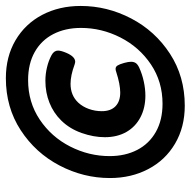

<svg xmlns="http://www.w3.org/2000/svg" viewBox="-18 -612 641 645"><g transform="rotate(-90 302.5 -289.5)"><path d="M605 -338.9Q605 -250 563 -169.4Q521 -88.9 444.6 -39.1Q368.2 10.7 270 10.7Q197.8 10.7 142.3 -22Q86.9 -54.7 56.9 -112.1Q26.9 -169.4 26.9 -240.7Q26.9 -329.6 69.1 -410.2Q111.3 -490.7 187.7 -540.5Q264.2 -590.3 362.3 -590.3Q434.6 -590.3 489.7 -557.9Q544.9 -525.4 575 -468.3Q605 -411.1 605 -338.9ZM100.6 -241.7Q100.6 -189.5 121.3 -149.2Q142.1 -108.9 181.9 -86.4Q221.7 -64 276.4 -64Q350.6 -64 408.7 -103Q466.8 -142.1 499 -205.3Q531.2 -268.6 531.2 -337.9Q531.2 -390.6 510.5 -430.9Q489.7 -471.2 450.2 -493.4Q410.6 -515.6 356 -515.6Q281.7 -515.6 223.4 -476.6Q165 -437.5 132.8 -374.3Q100.6 -311 100.6 -241.7ZM440.4 -436.5Q455.1 -428.2 455.1 -415Q455.1 -405.3 447.3 -386.7Q434.6 -357.4 417.5 -357.4Q415 -357.4 408.2 -359.4Q371.6 -373 343.3 -373Q304.7 -373 280.3 -347.2Q266.6 -332.5 259 -311.5Q251.5 -290.5 251.5 -268.1Q251.5 -238.3 267.8 -222.2Q284.2 -206.1 314 -206.1Q341.8 -206.1 383.8 -219.7Q389.2 -221.7 393.6 -221.7Q400.9 -221.7 405 -215.1Q409.2 -208.5 413.6 -192.9Q417.5 -178.7 417.5 -169.9Q417.5 -160.2 413.1 -153.8Q408.7 -147.5 398.4 -142.6Q376 -132.3 351.3 -127Q326.7 -121.6 303.7 -121.6Q262.7 -121.6 231 -138.2Q199.2 -154.8 181.6 -185.5Q164.1 -216.3 164.1 -257.8Q164.1 -295.4 178.2 -335.7Q192.4 -376 220.2 -404.3Q245.6 -430.2 279.8 -443.8Q314 -457.5 353.5 -457.5Q376.5 -457.5 398.9 -452.1Q421.4 -446.8 440.4 -436.5Z"/></g></svg>

Font: Courier Prime Sans
Style: Bold Italic
Weight: 700
Italic angle: -10°
Designer: Alan Dague-Greene
Foundry: Quote-Unquote Apps
Version: Version 3.020